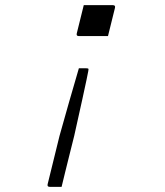

<svg xmlns="http://www.w3.org/2000/svg" viewBox="-20 -551 640 745"><path d="M305 -531H418Q429 -531 426 -520L399 -411H286Q275 -411 278 -422ZM286 -286H315Q322 -286 323 -284Q324 -283 322.5 -275Q321 -267 316 -242.5Q311 -218 299.5 -166Q288 -114 268 -24L246 64Q239 92 232.5 118.5Q226 145 219 174H173Q162 174 165 163L211 -24Q229 -89 248 -155Q267 -221 286 -286Z"/></svg>

Font: Recursive Mn Lnr St Lt
Style: Italic
Weight: 300
Italic angle: -15°
Monospace: yes
Version: Version 1.079;hotconv 1.0.112;makeotfexe 2.5.65598; ttfautoh